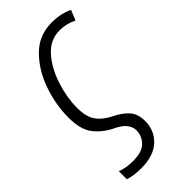

<svg xmlns="http://www.w3.org/2000/svg" viewBox="-231 -598 844 844"><g transform="rotate(-45 190.5 -176.0)"><path d="M107 190Q184 190 225 152Q266 114 266 55Q266 10 243 -15.5Q220 -41 181 -60Q137 -82 116 -112Q95 -142 95 -198Q95 -261 117 -329.5Q139 -398 180.5 -445.5Q222 -493 282 -493Q324 -493 362 -474L381 -521Q337 -542 282 -542Q202 -542 148 -488Q94 -434 66 -354Q38 -274 38 -194Q38 -120 67.5 -81.5Q97 -43 146 -19Q210 10 210 58Q210 90 186 116Q162 142 104 142Q60 142 28 129V179Q61 190 107 190Z"/></g></svg>

Font: Noto Sans Display SemiCondensed Light
Style: Italic
Weight: 300
Width: 4
Italic angle: -12°
Designer: Monotype Design Team
Foundry: Monotype Imaging Inc.
Version: Version 1.900